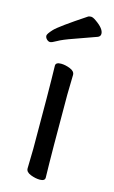

<svg xmlns="http://www.w3.org/2000/svg" viewBox="-115 -765 493 827"><g transform="rotate(15 131.5 -351.5)"><path d="M151.9 16.1Q132.8 16.1 110.8 7.6Q88.9 -1 88.9 -17.1L90.8 -105Q90.8 -368.2 87.9 -475.1Q87.9 -490.2 111.8 -490.2Q130.9 -490.2 152.3 -481.7Q173.8 -473.1 173.8 -457L171.9 -368.2Q171.9 -105 174.8 1Q174.8 16.1 151.9 16.1ZM19 -590.8Q19 -598.6 39.1 -620.4Q59.1 -642.1 171.9 -716.8Q175.8 -718.8 184.1 -719.2Q192.9 -719.2 207 -709Q246.1 -682.1 246.1 -659.2Q246.1 -647.9 234.9 -643.1Q186 -625 137.9 -608.4Q89.8 -591.8 69.3 -579.8Q48.8 -567.9 41 -567.9Q33.2 -567.9 26.1 -575Q19 -582 19 -590.8Z"/></g></svg>

Font: LXGW WenKai Screen R
Style: Regular
Weight: 400
Designer: Fontworks Inc.
Version: Version 1.235;May 31, 2022